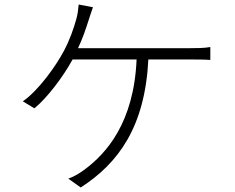

<svg xmlns="http://www.w3.org/2000/svg" viewBox="-20 -799 1040 849"><path d="M391 -767 328 -779C326 -756 323 -734 317 -713C306 -674 289 -623 261 -571C229 -511 153 -401 81 -351L132 -320C189 -366 260 -461 301 -536H584C572 -255 449 -120 355 -50C334 -34 306 -17 282 -9L337 30C503 -77 621 -237 636 -536H822C845 -536 882 -536 910 -534V-591C883 -586 847 -586 822 -586H325C346 -630 359 -670 370 -704C376 -724 384 -746 391 -767Z"/></svg>

Font: Noto Sans KR Light
Style: Regular
Weight: 300
Designer: Ryoko NISHIZUKA 西塚涼子 (kana, bopomofo & ideographs); Paul D. Hunt (Latin, Greek & Cyrillic); Sandoll Communications 산돌커뮤니
Foundry: Adobe
Version: Version 2.004;hotconv 1.0.118;makeotfexe 2.5.65603